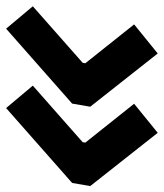

<svg xmlns="http://www.w3.org/2000/svg" viewBox="26 -572 539 632"><g transform="rotate(-90 296.0 -255.5)"><path d="M175.3 -6.3 271 -84 143.1 -244.6 144.5 -253.4 330.6 -417.5 256.8 -505.4 10.3 -288.1 0 -228.5ZM436.5 -6.3 532.2 -84 404.3 -244.6 405.8 -253.4 591.8 -417.5 518.1 -505.4 271.5 -288.1 261.2 -228.5Z"/></g></svg>

Font: Cascadia Mono PL
Style: Bold Italic
Weight: 700
Italic angle: -10°
Monospace: yes
Designer: Aaron Bell
Foundry: Saja Typeworks
Version: Version 2404.023